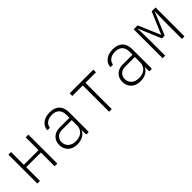

<svg xmlns="http://www.w3.org/2000/svg" viewBox="210 -1565 2581 2581"><g transform="rotate(-45 1500.0 -275.0)"><path d="M110 0V-550H160V-306H439V-550H490V0H439V-261H160V0Z M866 10Q781 10 732.5 -37.5Q684 -85 684 -159Q684 -230 730.5 -275Q777 -320 853 -320H1040V-375Q1040 -443 1004.5 -479Q969 -515 904 -515Q845 -515 807.5 -489.5Q770 -464 762 -421Q760 -410 750 -410H724Q710 -410 712 -423Q720 -485 771.5 -522.5Q823 -560 905 -560Q994 -560 1042 -512Q1090 -464 1090 -375V-12Q1090 0 1078 0H1052Q1040 0 1040 -12V-91Q1023 -45 976.5 -17.5Q930 10 866 10ZM880 -35Q954 -35 997 -73Q1040 -111 1040 -177V-276H852Q800 -276 767 -244Q734 -212 734 -163Q734 -106 773.5 -70.5Q813 -35 880 -35Z M1475 0V-500H1275V-550H1725V-500H1525V0Z M2066 10Q1981 10 1932.5 -37.5Q1884 -85 1884 -159Q1884 -230 1930.5 -275Q1977 -320 2053 -320H2240V-375Q2240 -443 2204.5 -479Q2169 -515 2104 -515Q2045 -515 2007.5 -489.5Q1970 -464 1962 -421Q1960 -410 1950 -410H1924Q1910 -410 1912 -423Q1920 -485 1971.5 -522.5Q2023 -560 2105 -560Q2194 -560 2242 -512Q2290 -464 2290 -375V-12Q2290 0 2278 0H2252Q2240 0 2240 -12V-91Q2223 -45 2176.5 -17.5Q2130 10 2066 10ZM2080 -35Q2154 -35 2197 -73Q2240 -111 2240 -177V-276H2052Q2000 -276 1967 -244Q1934 -212 1934 -163Q1934 -106 1973.5 -70.5Q2013 -35 2080 -35Z M2492 0V-550H2567L2701 -235L2834 -550H2908V0H2859V-260Q2859 -311 2860 -361.5Q2861 -412 2862 -455Q2863 -498 2864 -525L2727 -195H2674L2535 -525Q2537 -498 2538 -455Q2539 -412 2540 -361.5Q2541 -311 2541 -260V0Z"/></g></svg>

Font: Pitagon Sans Mono Thin
Style: Regular
Weight: 100
Monospace: yes
Designer: Travis Tran
Foundry: Pitagon
Version: Version 1.001; ttfautohint (v1.8.4.7-5d5b);gftools[0.9.26]